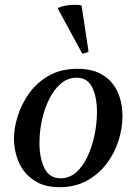

<svg xmlns="http://www.w3.org/2000/svg" viewBox="-20 -766 567 798"><path d="M489 -284Q489 -233 472.5 -181Q456 -129 423 -85.5Q390 -42 341 -15Q292 12 228 12Q174 12 137.5 -7Q101 -26 79 -56Q57 -86 47.5 -121.5Q38 -157 38 -190Q38 -233 53.5 -283Q69 -333 101 -378Q133 -423 183 -451.5Q233 -480 302 -480Q367 -480 408.5 -453.5Q450 -427 469.5 -382.5Q489 -338 489 -284ZM383 -300Q383 -362 363.5 -402.5Q344 -443 298 -443Q262 -443 233.5 -419Q205 -395 185 -355Q165 -315 154.5 -267.5Q144 -220 144 -172Q144 -110 164.5 -67.5Q185 -25 232 -25Q269 -25 297 -50Q325 -75 344 -116Q363 -157 373 -205.5Q383 -254 383 -300ZM221 -729V-733Q231 -738 249.5 -742Q268 -746 288 -746Q296 -746 304.5 -745.5Q313 -745 319 -743L348 -552Q344 -548 336 -546Q328 -544 322 -543Z"/></svg>

Font: Tiro Telugu
Style: Italic
Weight: 400
Italic angle: -11°
Designer: Telugu: John Hudson & Fiona Ross, assisted by Kaja Sojewska. Latin: John Hudson with Paul Hanslow, assisted by Kaja Soje
Foundry: Tiro Typeworks Ltd.
Version: Version 1.52